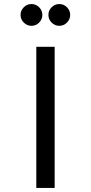

<svg xmlns="http://www.w3.org/2000/svg" viewBox="-20 -932 451 952"><path d="M160 -700V0H251V-700ZM82 -858Q82 -836 98 -820Q114 -804 136 -804Q158 -804 174 -820Q190 -836 190 -858Q190 -880 174 -896Q158 -912 136 -912Q114 -912 98 -896Q82 -880 82 -858ZM220 -858Q220 -836 236 -820Q252 -804 274 -804Q296 -804 312 -820Q328 -836 328 -858Q328 -880 312 -896Q296 -912 274 -912Q252 -912 236 -896Q220 -880 220 -858Z"/></svg>

Font: Tenor Sans
Style: Regular
Weight: 400
Designer: Denis Masharov
Foundry: Denis Masharov
Version: Version 1.1